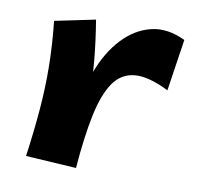

<svg xmlns="http://www.w3.org/2000/svg" viewBox="-61 -533 645 607"><g transform="rotate(10 262.0 -229.5)"><path d="M220 9 191 -141Q194 -227 219 -295.5Q244 -364 285 -408Q326 -452 377.5 -464.5Q429 -477 487 -449L462 -283Q396 -316 352.5 -312Q309 -308 283 -270Q257 -232 242.5 -162Q228 -92 220 9ZM220 9 58 -1Q69 -81 75 -152.5Q81 -224 80 -294Q79 -364 71 -437L201 -464Q212 -397 217.5 -338.5Q223 -280 225 -225Q227 -170 225.5 -113Q224 -56 220 9Z"/></g></svg>

Font: Marhey Light Medium
Style: Regular
Weight: 500
Version: Version 1.000